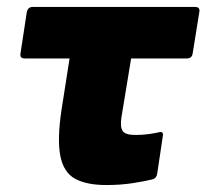

<svg xmlns="http://www.w3.org/2000/svg" viewBox="-20 -520 594 552"><path d="M286 12Q229 12 196 -6Q163 -24 153.5 -71.5Q144 -119 157 -205L180 -352H51Q36 -352 39 -367L57 -485Q60 -500 74 -500H541Q556 -500 553 -485L534 -367Q532 -352 517 -352H357L329 -182Q325 -154 333 -143Q341 -132 369 -132Q390 -132 408 -134.5Q426 -137 438 -140Q451 -143 448 -128L432 -21Q430 -7 417 -4Q397 1 362 6.5Q327 12 286 12Z"/></svg>

Font: Sofia Sans ExtraBlack
Style: Italic
Weight: 1000
Italic angle: -9°
Designer: Botio Nikoltchev, Ani Petrova
Foundry: lettersoup
Version: Version 4.100; ttfautohint (v1.8.4.7-5d5b)